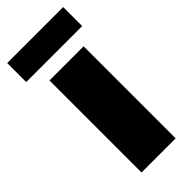

<svg xmlns="http://www.w3.org/2000/svg" viewBox="-252 -725 764 764"><g transform="rotate(-45 130.5 -343.0)"><path d="M43 0V-518H235V0ZM-27 -579V-686H288V-579Z"/></g></svg>

Font: MuseoModerno Black
Style: Regular
Weight: 900
Designer: Pablo Cosgaya, Héctor Gatti, Marcela Romero, and the Authors of The MuseoModerno Project.
Foundry: Omnibus-Type Team
Version: Version 1.001